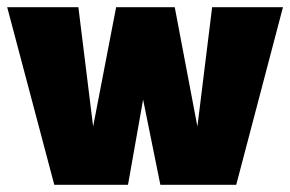

<svg xmlns="http://www.w3.org/2000/svg" viewBox="-21 -514 807 534"><path d="M569 -494H766L636 0H425L377 -237L335 0H130L-1 -494H197L238 -162L302 -494H465L528 -162Z"/></svg>

Font: Blinker ExtraBold
Style: Regular
Weight: 800
Designer: Juergen Huber
Foundry: supertype
Version: Version 1.017;hotconv 1.0.117;makeotfexe 2.5.65602